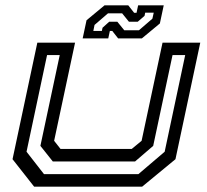

<svg xmlns="http://www.w3.org/2000/svg" viewBox="-20 -700 776 720"><path d="M108 0 27 -103 120 -540H261.5L183 -172L207 -141.5H474L511 -172L589.5 -540H731L638 -103L513 0ZM145 -47H499L597.5 -131L674.5 -493.5H627L554.5 -153L486.5 -94.5H178L131.5 -153L204 -493.5H156.5L79.5 -131ZM290 -556 304.5 -624 372 -680H461L483 -652H492L498 -680H594L579.5 -612L512 -556H423L401 -584H392L386 -556ZM330 -584H362L364.5 -596L389.5 -618.5H420L446 -586.5H501L551.5 -630L556.5 -652.5H524.5L522 -640.5L496.5 -618.5H463.5L438 -650H385L334.5 -606.5Z"/></svg>

Font: Tourney Expanded Medium
Style: Italic
Weight: 500
Width: 7
Italic angle: -12°
Designer: Tyler Finck
Foundry: Etcetera Type Co
Version: Version 1.010; ttfautohint (v1.8.3)